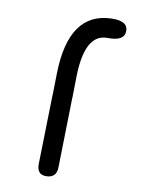

<svg xmlns="http://www.w3.org/2000/svg" viewBox="-89 -842 686 924"><g transform="rotate(10 254.0 -380.0)"><path d="M165 -373.5Q165 -372.6 164.6 -372.1L156.7 -32.2Q155.3 20 199.2 21Q252 22 252.9 -31.2L260.3 -367.2Q260.7 -369.6 260.7 -372.1L262.7 -480.5Q267.6 -687.5 377.9 -685.5Q457 -684.1 460 -729.5Q463.9 -783.2 379.9 -780.8Q173.8 -774.9 167 -477.5Z"/></g></svg>

Font: Comic Relief
Style: Regular
Weight: 400
Designer: Jeff Davis
Foundry: Loudifier
Version: Version 1.200; ttfautohint (v1.8.4.7-5d5b)